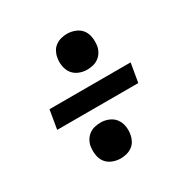

<svg xmlns="http://www.w3.org/2000/svg" viewBox="-130 -729 761 777"><g transform="rotate(-30 250.0 -340.0)"><path d="M281 -446Q261 -446 243 -453.5Q225 -461 214 -475.5Q203 -490 199.5 -510Q196 -530 200 -550Q202 -563 209 -576Q216 -589 228 -597.5Q240 -606 254 -609.5Q268 -613 281 -613Q301 -613 319.5 -605.5Q338 -598 349 -583.5Q360 -569 363 -549Q366 -529 363 -509Q361 -496 353.5 -483Q346 -470 334.5 -461.5Q323 -453 309 -449.5Q295 -446 281 -446ZM53 -296 68 -384H447L432 -296ZM219 -67Q199 -67 180.5 -74.5Q162 -82 151 -96.5Q140 -111 137 -131Q134 -151 137 -171Q139 -184 146.5 -197Q154 -210 165.5 -218.5Q177 -227 191 -230.5Q205 -234 219 -234Q239 -234 257 -226.5Q275 -219 286 -204.5Q297 -190 300.5 -170Q304 -150 300 -130Q298 -117 291 -104Q284 -91 272 -82.5Q260 -74 246 -70.5Q232 -67 219 -67Z"/></g></svg>

Font: Iosevka Curly Semibold Oblique
Style: Regular
Weight: 600
Italic angle: -9°
Monospace: yes
Designer: Belleve Invis
Foundry: Belleve Invis
Version: Version 11.1.0; ttfautohint (v1.8.3)